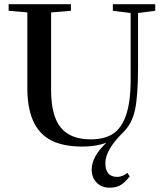

<svg xmlns="http://www.w3.org/2000/svg" viewBox="-20 -683 778 912"><path d="M371.6 13.2Q269.5 13.2 210.4 -23.4Q109.9 -85 109.9 -264.6V-624L21 -631.8V-663.1H316.9V-631.8L222.7 -624V-255.9Q222.7 -133.3 268.6 -77.1Q314.5 -21 411.1 -21Q476.1 -21 516.8 -47.6Q557.6 -74.2 579.1 -137.2Q600.6 -200.2 600.6 -304.2V-621.1L516.1 -631.8V-663.1H717.3V-631.8L635.7 -621.1V-359.4Q635.7 -230 621.3 -161.4Q606.9 -92.8 560.5 -49.8Q480.5 30.3 480.5 91.8Q480.5 157.2 536.6 157.2Q562 157.2 585 138.2L596.2 154.8Q572.8 184.6 552.2 196.5Q531.7 208.5 501 208.5Q461.9 208.5 438.7 184.1Q415.5 159.7 415.5 122.1Q415.5 60.5 485.4 -4.9Q435.5 13.2 371.6 13.2Z"/></svg>

Font: Elstob 10pt Medium
Style: Regular
Weight: 500
Designer: Peter S. Baker
Version: Version 1.015